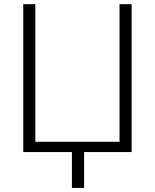

<svg xmlns="http://www.w3.org/2000/svg" viewBox="-20 -731 745 923"><path d="M91.8 -710.9H149.9V-49.3H554.7V-710.9H612.8V0H384.3V172.4H325.7V0H91.8Z"/></svg>

Font: Roboto Web
Style: Light
Weight: 300
Designer: Google
Version: Version 1.200310; 2013